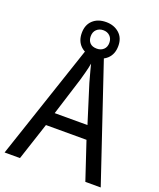

<svg xmlns="http://www.w3.org/2000/svg" viewBox="-158 -972 886 1068"><g transform="rotate(20 285.0 -437.5)"><path d="M478 0 404 -222H164L91 0H0L240 -716H328L569 0ZM311 -524Q308 -535 302.5 -555Q297 -575 291.5 -595.5Q286 -616 283 -629Q278 -601 270.5 -573Q263 -545 257 -524L187 -301H381ZM284 -668Q235 -668 205.5 -696Q176 -724 176 -772Q176 -820 205.5 -847.5Q235 -875 284 -875Q330 -875 361 -848Q392 -821 392 -773Q392 -724 362 -696Q332 -668 284 -668ZM284 -718Q308 -718 323.5 -732.5Q339 -747 339 -772Q339 -797 323.5 -812Q308 -827 284 -827Q260 -827 244.5 -812Q229 -797 229 -772Q229 -747 243 -732.5Q257 -718 284 -718Z"/></g></svg>

Font: Noto Sans Myanmar SemiCondensed
Style: Regular
Weight: 400
Width: 4
Designer: Monotype Design Team
Foundry: Monotype Imaging Inc.
Version: Version 2.107; ttfautohint (v1.8.4.7-5d5b)